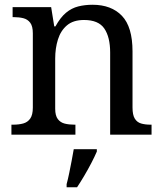

<svg xmlns="http://www.w3.org/2000/svg" viewBox="-20 -566 685 807"><path d="M28 0V-42H36Q59 -42 77.5 -47Q96 -52 107 -67.5Q118 -83 118 -114V-426Q118 -456 107 -470.5Q96 -485 78 -489.5Q60 -494 38 -494H33V-536H195L208 -455H213Q234 -493 257.5 -512.5Q281 -532 309 -539Q337 -546 369 -546Q448 -546 492.5 -499.5Q537 -453 537 -350V-114Q537 -83 546.5 -67.5Q556 -52 573 -47Q590 -42 612 -42H617V0H443V-345Q443 -410 418.5 -446Q394 -482 333 -482Q288 -482 261.5 -459.5Q235 -437 223.5 -400Q212 -363 212 -320V-109Q212 -80 223 -65.5Q234 -51 252 -46.5Q270 -42 292 -42H297V0ZM260 208Q266 186 271 161Q276 136 281 110.5Q286 85 290 61H387V71Q378 92 364 119Q350 146 334 173Q318 200 304 221H260Z"/></svg>

Font: Noto Serif Tamil
Style: Regular
Weight: 400
Designer: Indian Type Foundry, Tom Grace, and the Monotype Design Team
Foundry: Monotype Imaging Inc.
Version: Version 2.003